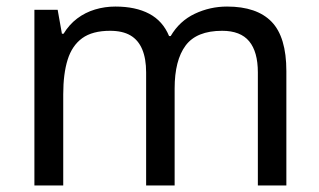

<svg xmlns="http://www.w3.org/2000/svg" viewBox="-20 -566 975 586"><path d="M673 -546Q764 -546 809 -499.5Q854 -453 854 -349V0H767V-345Q767 -408 740.5 -440Q714 -472 658 -472Q580 -472 546.5 -427Q513 -382 513 -296V0H426V-345Q426 -387 414 -415.5Q402 -444 378 -458Q354 -472 316 -472Q262 -472 231 -449.5Q200 -427 186.5 -384Q173 -341 173 -278V0H85V-536H156L169 -463H174Q191 -491 215.5 -509.5Q240 -528 270 -537Q300 -546 332 -546Q394 -546 435.5 -524Q477 -502 496 -456H501Q528 -502 574.5 -524Q621 -546 673 -546Z"/></svg>

Font: ukorean85
Style: Book
Weight: 400
Designer: Jelle Bosma - Monotype Design Team
Foundry: Monotype Imaging Inc.
Version: Version 2.003